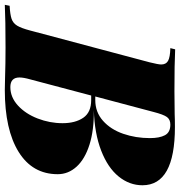

<svg xmlns="http://www.w3.org/2000/svg" viewBox="-43 -753 748 798"><g transform="rotate(90 331.0 -354.0)"><path d="M656 -220Q656 -115 563.5 -57.5Q471 0 306 0Q277 0 257 -1Q197 -3 129 -3Q15 -3 -48 0L-44 -20Q-8 -22 10 -28Q28 -34 38.5 -51Q49 -68 59 -106L191 -602Q200 -638 200 -650Q200 -670 185 -678.5Q170 -687 132 -688L137 -708Q198 -705 311 -705L406 -706Q425 -707 460 -707Q702 -707 702 -572Q702 -518 665.5 -473Q629 -428 558 -400.5Q487 -373 390 -370Q473 -371 533 -352Q593 -333 624.5 -298.5Q656 -264 656 -220ZM397 -617 333 -376H348Q398 -376 434 -408Q470 -440 488 -492Q506 -544 506 -603Q506 -643 494 -665.5Q482 -688 450 -688Q429 -688 418.5 -674Q408 -660 397 -617ZM444 -240Q444 -293 421.5 -326Q399 -359 348 -359H329L262 -106Q254 -78 254 -61Q254 -23 294 -23Q336 -23 370.5 -54.5Q405 -86 424.5 -136.5Q444 -187 444 -240Z"/></g></svg>

Font: Playfair Display SC Black
Style: Italic
Weight: 900
Italic angle: -14°
Designer: Claus Eggers Sørensen
Foundry: Claus Eggers Sørensen
Version: Version 1.200; ttfautohint (v1.6)